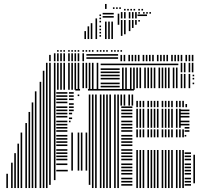

<svg xmlns="http://www.w3.org/2000/svg" viewBox="-20 -949 1045 969"><path d="M20 0H12V-72H20ZM44 0H36V-128H44ZM60 0H52V-176H60ZM76 0H68V-224H76ZM92 0H84V-280H92ZM116 0H108V-328H116ZM132 0H124V-384H132ZM148 0H140V-432H148ZM164 0H156V-488H164ZM188 0H180V-496H188ZM204 0H196V-496H204ZM220 0H212V-496H220ZM236 -16H228V-496H236ZM260 -40H252V-496H260ZM322 -84H264V-92H322ZM320 -116H264V-124H320ZM320 -140H264V-148H320ZM320 -156H264V-164H320ZM320 -172H264V-180H320ZM320 -188H264V-196H320ZM320 -212H264V-220H320ZM320 -228H264V-236H320ZM320 -244H264V-252H320ZM320 -260H264V-268H320ZM320 -284H264V-292H320ZM320 -300H264V-308H320ZM320 -316H264V-324H320ZM320 -332H264V-340H320ZM320 -356H264V-364H320ZM320 -372H264V-380H320ZM320 -388H264V-396H320ZM320 -404H264V-412H320ZM320 -428H264V-436H320ZM320 -444H264V-452H320ZM320 -460H264V-468H320ZM320 -476H264V-484H320ZM348 -88H340V-280H348ZM336 -332H328V-340H336ZM344 -348H328V-356H344ZM344 -372H328V-380H344ZM352 -388H328V-396H352ZM352 -404H328V-412H352ZM352 -420H328V-428H352ZM352 -444H328V-452H352ZM352 -460H328V-468H352ZM352 -476H328V-484H352ZM380 -88H372V-280H380ZM396 -88H388V-280H396ZM420 -88H412V-280H420ZM436 -16H428V-416H436ZM452 0H444V-416H452ZM468 0H460V-416H468ZM492 0H484V-416H492ZM508 0H500V-416H508ZM524 0H516V-416H524ZM540 0H532V-416H540ZM564 0H556V-416H564ZM580 0H572V-416H580ZM648 -12H592V-20H648ZM648 -28H592V-36H648ZM648 -44H592V-52H648ZM648 -68H592V-76H648ZM648 -84H592V-92H648ZM648 -100H592V-108H648ZM648 -116H592V-124H648ZM648 -140H592V-148H648ZM648 -156H592V-164H648ZM648 -172H592V-180H648ZM648 -188H592V-196H648ZM648 -212H592V-220H648ZM648 -228H592V-236H648ZM648 -244H592V-252H648ZM648 -260H592V-268H648ZM648 -284H592V-292H648ZM648 -300H592V-308H648ZM648 -316H592V-324H648ZM648 -332H592V-340H648ZM648 -356H592V-364H648ZM648 -372H592V-380H648ZM648 -388H592V-396H648ZM648 -404H592V-412H648ZM380 -464H372V-472H380ZM436 -416H428V-472H436ZM452 -416H444V-472H452ZM468 -416H460V-472H468ZM492 -416H484V-472H492ZM508 -416H500V-472H508ZM524 -416H516V-472H524ZM540 -416H532V-472H540ZM564 -416H556V-472H564ZM580 -416H572V-472H580ZM596 -416H588V-472H596ZM612 -416H604V-472H612ZM636 -416H628V-472H636ZM652 -416H644V-472H652ZM384 -492H360V-500H384ZM656 -492H424V-500H656ZM676 0H668V-192H676ZM676 -256H668V-296H676ZM692 0H684V-192H692ZM692 -256H684V-296H692ZM708 0H700V-192H708ZM708 -256H700V-296H708ZM732 0H724V-192H732ZM732 -256H724V-296H732ZM748 0H740V-192H748ZM748 -256H740V-296H748ZM764 0H756V-192H764ZM764 -256H756V-296H764ZM780 0H772V-192H780ZM780 -256H772V-296H780ZM804 0H796V-192H804ZM804 -256H796V-296H804ZM820 0H812V-192H820ZM820 -256H812V-296H820ZM836 0H828V-192H836ZM836 -256H828V-296H836ZM852 0H844V-192H852ZM852 -256H844V-296H852ZM876 0H868V-192H876ZM876 -256H868V-296H876ZM892 0H884V-192H892ZM892 -256H884V-296H892ZM908 0H900V-192H908ZM908 -256H900V-296H908ZM944 -12H912V-20H944ZM944 -28H912V-36H944ZM944 -44H912V-52H944ZM944 -68H912V-76H944ZM944 -84H912V-92H944ZM944 -100H912V-108H944ZM944 -116H912V-124H944ZM944 -140H912V-148H944ZM944 -156H912V-164H944ZM944 -172H912V-180H944ZM920 -260H912V-268H920ZM936 -284H912V-292H936ZM936 -300H912V-308H936ZM964 -24H956V-168H964ZM676 -304H668V-400H676ZM692 -304H684V-400H692ZM708 -304H700V-400H708ZM732 -304H724V-400H732ZM748 -304H740V-400H748ZM764 -304H756V-400H764ZM780 -304H772V-400H780ZM804 -304H796V-400H804ZM820 -304H812V-400H820ZM836 -304H828V-400H836ZM852 -304H844V-400H852ZM876 -304H868V-400H876ZM892 -304H884V-400H892ZM936 -316H888V-324H936ZM936 -332H888V-340H936ZM936 -356H888V-364H936ZM936 -372H888V-380H936ZM936 -388H888V-396H936ZM676 -408H668V-440H676ZM692 -408H684V-440H692ZM708 -408H700V-440H708ZM732 -408H724V-440H732ZM748 -408H740V-440H748ZM764 -408H756V-440H764ZM780 -408H772V-440H780ZM804 -408H796V-440H804ZM820 -408H812V-440H820ZM836 -408H828V-440H836ZM852 -408H844V-440H852ZM876 -408H868V-440H876ZM892 -408H884V-440H892ZM908 -408H900V-440H908ZM924 -408H916V-424H924ZM188 -496H180V-536H188ZM204 -496H196V-592H204ZM220 -496H212V-632H220ZM236 -496H228V-632H236ZM260 -496H252V-632H260ZM276 -496H268V-632H276ZM292 -496H284V-632H292ZM308 -496H300V-632H308ZM332 -496H324V-632H332ZM348 -496H340V-632H348ZM364 -496H356V-632H364ZM380 -496H372V-632H380ZM404 -504H396V-632H404ZM420 -504H412V-632H420ZM436 -496H428V-632H436ZM452 -496H444V-632H452ZM476 -496H468V-632H476ZM584 -508H488V-516H584ZM584 -524H488V-532H584ZM584 -548H488V-556H584ZM584 -564H488V-572H584ZM584 -580H488V-588H584ZM584 -596H488V-604H584ZM584 -620H488V-628H584ZM604 -496H596V-608H604ZM620 -496H612V-608H620ZM644 -496H636V-608H644ZM660 -496H652V-608H660ZM676 -504H668V-608H676ZM692 -504H684V-608H692ZM716 -504H708V-608H716ZM732 -504H724V-608H732ZM748 -504H740V-608H748ZM764 -504H756V-608H764ZM788 -504H780V-608H788ZM804 -504H796V-608H804ZM820 -504H812V-608H820ZM836 -504H828V-608H836ZM860 -504H852V-608H860ZM876 -504H868V-608H876ZM880 -620H584V-628H880ZM900 -504H892V-576H900ZM916 -504H908V-576H916ZM940 -504H932V-576H940ZM960 -524H952V-532H960ZM960 -548H952V-556H960ZM960 -564H952V-572H960ZM900 -584H892V-632H900ZM916 -584H908V-632H916ZM940 -584H932V-632H940ZM956 -584H948V-632H956ZM236 -640H228V-672H236ZM260 -640H252V-680H260ZM276 -640H268V-680H276ZM292 -640H284V-680H292ZM308 -640H300V-680H308ZM332 -640H324V-680H332ZM348 -640H340V-680H348ZM364 -640H356V-680H364ZM380 -640H372V-680H380ZM404 -640H396V-680H404ZM576 -652H416V-660H576ZM576 -668H416V-676H576ZM596 -640H588V-672H596ZM612 -640H604V-672H612ZM636 -640H628V-672H636ZM652 -640H644V-672H652ZM668 -640H660V-672H668ZM684 -640H676V-672H684ZM708 -640H700V-672H708ZM724 -640H716V-672H724ZM740 -640H732V-672H740ZM756 -640H748V-672H756ZM780 -640H772V-672H780ZM796 -640H788V-672H796ZM812 -640H804V-672H812ZM828 -640H820V-672H828ZM852 -640H844V-672H852ZM868 -640H860V-672H868ZM884 -640H876V-672H884ZM900 -640H892V-672H900ZM924 -640H916V-672H924ZM940 -640H932V-672H940ZM956 -640H948V-672H956ZM276 -688H268V-696H276ZM292 -688H284V-696H292ZM308 -688H300V-696H308ZM332 -688H324V-696H332ZM348 -688H340V-696H348ZM364 -688H356V-696H364ZM380 -688H372V-696H380ZM404 -688H396V-696H404ZM420 -688H412V-696H420ZM436 -688H428V-696H436ZM452 -688H444V-696H452ZM476 -688H468V-696H476ZM492 -688H484V-696H492ZM508 -688H500V-696H508ZM524 -688H516V-696H524ZM548 -688H540V-696H548ZM564 -688H556V-696H564ZM580 -688H572V-696H580ZM596 -688H588V-696H596ZM414 -752H406V-792H414ZM430 -752H422V-816H430ZM446 -752H438V-832H446ZM470 -752H462V-856H470ZM490 -764H482V-772H490ZM490 -780H482V-788H490ZM490 -796H482V-804H490ZM490 -812H482V-820H490ZM490 -836H482V-844H490ZM490 -852H482V-860H490ZM490 -868H482V-876H490ZM518 -752H510V-840H518ZM534 -752H526V-840H534ZM550 -752H542V-840H550ZM554 -860H498V-868H554ZM554 -876H498V-884H554ZM582 -824H574V-880H582ZM598 -768H590V-848H598ZM614 -776H606V-848H614ZM638 -792H630V-848H638ZM654 -808H646V-848H654ZM670 -824H662V-848H670ZM686 -840H678V-848H686ZM598 -856H590V-880H598ZM614 -856H606V-880H614ZM638 -856H630V-880H638ZM654 -856H646V-880H654ZM670 -856H662V-880H670ZM722 -868H674V-876H722ZM598 -880H590V-888H598ZM614 -880H606V-888H614ZM638 -880H630V-888H638ZM654 -880H646V-888H654ZM670 -880H662V-888H670ZM686 -880H678V-888H686ZM710 -880H702V-888H710ZM726 -880H718V-888H726ZM742 -880H734V-888H742ZM614 -896H606V-904H614ZM630 -896H622V-904H630ZM646 -896H638V-904H646ZM662 -896H654V-904H662ZM686 -896H678V-904H686ZM702 -896H694V-904H702ZM518 -904H510V-929H518ZM558 -904H550V-912H558ZM574 -904H566V-912H574ZM590 -904H582V-912H590Z"/></svg>

Font: Rubik Lines
Style: Regular
Weight: 400
Designer: Hubert and Fischer, NaN
Foundry: Hubert and Fischer, NaN
Version: Version 2.201